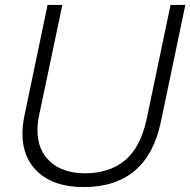

<svg xmlns="http://www.w3.org/2000/svg" viewBox="-20 -749 772 779"><path d="M71 -207Q71 -239 79 -279L173 -729H233L138 -278Q132 -248 132 -221Q132 -140 183.5 -93Q235 -46 325 -46Q423 -46 486.5 -98Q550 -150 575 -266L672 -729H732L633 -256Q578 10 319 10Q202 10 136.5 -48.5Q71 -107 71 -207Z"/></svg>

Font: Mona Sans Light
Style: Italic
Weight: 300
Italic angle: -11.7°
Designer: Deni Anggara
Foundry: GitHub
Version: Version 2.000